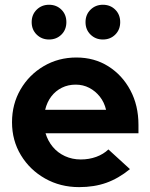

<svg xmlns="http://www.w3.org/2000/svg" viewBox="-20 -769 626 799"><path d="M309.4 9.7Q231 9.7 167.5 -26.2Q104 -62.1 67 -123.3Q30 -184.4 30 -260.3Q30 -335.9 65.5 -396.9Q101 -457.9 162 -493.8Q223 -529.7 297.7 -529.7Q372.6 -529.7 430.7 -493.1Q488.9 -456.5 522.5 -393.3Q556.2 -330.2 556.2 -249.6V-214.4H169.5Q179.1 -182.6 199.6 -157.9Q220.1 -133.2 250.3 -119.3Q280.6 -105.4 316 -105.4Q350.7 -105.4 380.6 -116.3Q410.4 -127.2 431.1 -147.1L520.8 -65.2Q473 -26.3 422.5 -8.3Q372 9.7 309.4 9.7ZM167.9 -312H421.4Q414 -343.4 395.5 -366.8Q377 -390.1 351.3 -403.5Q325.6 -416.8 295 -416.8Q263.5 -416.8 237.5 -404Q211.5 -391.1 193.6 -367.8Q175.7 -344.4 167.9 -312ZM184 -604.6Q153.6 -604.6 132.7 -625Q111.8 -645.4 111.8 -676.8Q111.8 -708.3 132.7 -728.8Q153.6 -749.2 184 -749.2Q215 -749.2 235.6 -728.8Q256.2 -708.4 256.2 -676.9Q256.2 -645.4 235.6 -625Q215 -604.6 184 -604.6ZM408.1 -604.6Q377.7 -604.6 356.8 -625Q335.9 -645.4 335.9 -676.8Q335.9 -708.3 356.8 -728.8Q377.7 -749.2 408.1 -749.2Q439.1 -749.2 459.6 -728.8Q480.2 -708.4 480.2 -676.9Q480.2 -645.4 459.6 -625Q439.1 -604.6 408.1 -604.6Z"/></svg>

Font: Red Hat Display VF
Style: Regular
Weight: 300
Designer: Pentagram, MCKL
Foundry: Pentagram, MCKL
Version: Version 1.023